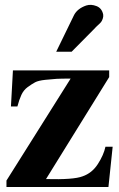

<svg xmlns="http://www.w3.org/2000/svg" viewBox="-20 -752 479 772"><path d="M395 -693Q396 -685 393 -676.5Q390 -668 386.5 -663.5Q383 -659 373.5 -650.5Q364 -642 362 -639L268 -544H206L278 -692Q292 -718 327 -730Q346 -736 368 -727.5Q390 -719 395 -693ZM433 -162 416 0H6V-26L264 -436Q225 -436 207.5 -435Q190 -434 162 -431Q134 -428 121 -421Q108 -414 91.5 -402Q75 -390 66 -370.5Q57 -351 50 -324H24L32 -469H419V-442L165 -32Q276 -29 312 -43Q350 -56 373.5 -92.5Q397 -129 404 -162Z"/></svg>

Font: GFS Artemisia
Style: Bold
Weight: 700
Designer: Designed by Takis Katsoulidis.
Foundry: Designed by Takis Katsoulidis.
Version: Version 1.0